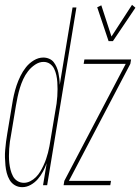

<svg xmlns="http://www.w3.org/2000/svg" viewBox="-35 -766 580 794"><path d="M414 -596 367 -736 384 -744 426 -615 511 -746 525 -734 432 -596ZM57 8Q40 8 26.5 0Q13 -8 5 -21.5Q-3 -35 -7 -50.5Q-11 -66 -12.5 -82Q-14 -98 -14.5 -114Q-15 -130 -13.5 -146.5Q-12 -163 -10 -180Q-8 -197 -5 -213L15 -333Q18 -353 22.5 -373Q27 -393 33.5 -412.5Q40 -432 49.5 -451.5Q59 -471 72.5 -488Q86 -505 105 -516.5Q124 -528 144 -528Q157 -528 168.5 -523Q180 -518 187 -509Q194 -500 199 -488.5Q204 -477 206.5 -465Q209 -453 210.5 -440.5Q212 -428 212 -415L265 -735H281L160 0H143L158 -91Q152 -74 143 -57Q134 -40 121.5 -25.5Q109 -11 92 -1.5Q75 8 57 8ZM228 0 231 -18 485 -502H311L314 -520H507L504 -502L250 -18H424L421 0ZM64 -10Q77 -10 90 -16.5Q103 -23 113.5 -33.5Q124 -44 131.5 -56.5Q139 -69 145 -82Q151 -95 155.5 -108Q160 -121 163.5 -134.5Q167 -148 169.5 -161.5Q172 -175 174 -188L194 -308Q197 -323 199 -338Q201 -353 202 -368Q203 -383 203 -397.5Q203 -412 202 -426.5Q201 -441 198 -455Q195 -469 189 -481.5Q183 -494 171.5 -502Q160 -510 145 -510Q127 -510 110 -498.5Q93 -487 81 -471.5Q69 -456 61 -438.5Q53 -421 47.5 -403Q42 -385 38 -366.5Q34 -348 31 -330L11 -210Q8 -195 6 -180.5Q4 -166 3 -151Q2 -136 2 -121Q2 -106 3.5 -92Q5 -78 8.5 -64Q12 -50 18.5 -37.5Q25 -25 37 -17.5Q49 -10 64 -10Z"/></svg>

Font: Iosevka SS04 Thin Oblique
Style: Regular
Weight: 100
Italic angle: -9°
Monospace: yes
Designer: Belleve Invis
Foundry: Belleve Invis
Version: Version 19.0.0; ttfautohint (v1.8.4)